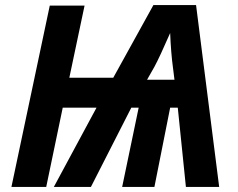

<svg xmlns="http://www.w3.org/2000/svg" viewBox="-20 -736 936 756"><path d="M176 -714H313L253 -430H426L584 -716H752L843 0H712L680 -312H650L588 0H461L526 -312H497L338 0H192L360 -312H227L162 0H25ZM667 -422 661 -470Q653 -529 650 -606Q609 -512 588 -473L559 -422Z"/></svg>

Font: Noto Sans Display
Style: Bold Italic
Weight: 700
Italic angle: -12°
Designer: Monotype Design team
Foundry: Monotype Imaging Inc.
Version: Version 1.000